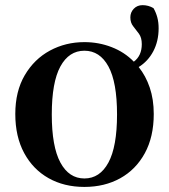

<svg xmlns="http://www.w3.org/2000/svg" viewBox="-20 -717 663 753"><path d="M311 -17.1Q371.6 -17.1 405.3 -79.6Q439 -142.1 439 -268.1Q439 -394.5 405.3 -456.3Q371.6 -518.1 311 -518.1Q250.5 -518.1 216.8 -456.3Q183.1 -394.5 183.1 -268.1Q183.1 -142.1 216.8 -79.6Q250.5 -17.1 311 -17.1ZM311 16.1Q231.4 16.1 170.4 -18.3Q109.4 -52.7 74.7 -116.9Q40 -181.2 40 -270Q40 -358.9 77.1 -422.1Q114.3 -485.4 175.8 -518.6Q237.3 -551.8 311 -551.8Q367.2 -551.8 417.7 -532.2Q468.3 -512.7 504.9 -475.1Q536.1 -498.5 536.1 -543.9Q536.1 -569.3 524.9 -584.7Q513.7 -600.1 502.4 -614Q491.2 -627.9 491.2 -648.9Q491.2 -668.5 504.6 -682.6Q518.1 -696.8 539.1 -696.8Q562 -696.8 582 -685.1Q591.8 -668 596.9 -648.9Q602.1 -629.9 602.1 -606Q602.1 -555.7 581.3 -516.1Q560.5 -476.6 523.9 -454.1Q551.8 -419.4 567.4 -373.3Q583 -327.1 583 -270Q583 -180.2 547.9 -116Q512.7 -51.8 451.4 -17.8Q390.1 16.1 311 16.1Z"/></svg>

Font: Source Han Serif TW
Style: Bold
Weight: 700
Designer: Ryoko NISHIZUKA Ë•øÂ°öÊ∂ºÂ≠ê (kana & ideographs); Frank Grie√ühammer (Latin, Greek & Cyrillic); Wenlong ZHANG Âº†ÊñáÈæô 
Foundry: Adobe
Version: Version 2.003;hotconv 1.1.1;makeotfexe 2.6.0